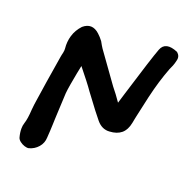

<svg xmlns="http://www.w3.org/2000/svg" viewBox="-132 -808 982 998"><g transform="rotate(20 359.5 -309.0)"><path d="M131 63Q121 65 107 60.5Q93 56 81.5 47Q70 38 67 28Q60 3 60 -20Q60 -37 65 -52Q74 -78 77 -131Q80 -163 83 -180Q90 -227 100 -292.5Q110 -358 124 -441Q125 -446 126 -451.5Q127 -457 129 -464Q132 -479 131 -488Q127 -525 137.5 -560Q148 -595 175 -624Q220 -662 265 -621Q273 -614 280 -606Q287 -598 294 -589Q300 -579 305 -569.5Q310 -560 314 -555L433 -389Q447 -372 460 -354.5Q473 -337 486 -318L503 -374Q537 -485 559 -554Q581 -623 591 -649Q611 -702 684 -671Q704 -654 698 -630Q694 -611 688.5 -597.5Q683 -584 678 -574Q662 -532 649.5 -490.5Q637 -449 625.5 -400Q614 -351 600 -285Q599 -278 596.5 -268.5Q594 -259 592 -245Q584 -204 560 -184Q536 -164 495 -162Q454 -159 424 -195Q408 -214 389 -239Q370 -264 347 -295L326 -323Q313 -342 292 -369Q271 -396 242 -432L233 -388Q226 -351 221 -322Q216 -293 214 -272L208 -147Q207 -137 207 -124.5Q207 -112 206 -96Q205 -80 204.5 -61.5Q204 -43 202 -22Q201 9 181 32Q161 55 131 63Z"/></g></svg>

Font: Mansalva
Style: Regular
Weight: 400
Designer: Carolina Short
Foundry: Carolina Short
Version: Version 2.112; ttfautohint (v1.8.4.7-5d5b)